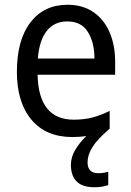

<svg xmlns="http://www.w3.org/2000/svg" viewBox="-20 -566 550 807"><path d="M348 116Q348 162 393 162Q407 162 417.5 160Q428 158 435 156V212Q423 216 409 218.5Q395 221 377 221Q326 221 302 196.5Q278 172 278 127Q278 93 298 61Q318 29 343 6Q316 10 284 10Q173 10 112 -63Q51 -136 51 -264Q51 -398 108 -472Q165 -546 264 -546Q327 -546 372 -515.5Q417 -485 440.5 -430.5Q464 -376 464 -306V-252H138Q142 -63 290 -63Q333 -63 368 -72Q403 -81 441 -100V-25Q388 20 368 53Q348 86 348 116ZM263 -476Q208 -476 176.5 -436Q145 -396 139 -320H377Q377 -387 349.5 -431.5Q322 -476 263 -476Z"/></svg>

Font: Noto Sans Sinhala SemiCondensed
Style: Regular
Weight: 400
Width: 4
Designer: Jelle Bosma - Monotype Design Team
Foundry: Monotype Imaging Inc.
Version: Version 2.006; ttfautohint (v1.8.4.7-5d5b)